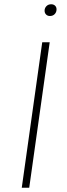

<svg xmlns="http://www.w3.org/2000/svg" viewBox="-20 -880 312 900"><path d="M117 0H82L178 -682H213ZM189 -830Q189 -842 197.5 -851Q206 -860 220 -860Q231 -860 238 -853.5Q245 -847 245 -836Q245 -823 236.5 -814Q228 -805 214 -805Q203 -805 196 -812Q189 -819 189 -830Z"/></svg>

Font: FiraGO UltraLight
Style: Italic
Weight: 200
Italic angle: -8°
Designer: bBox Type GmbH
Foundry: bBox Type GmbH
Version: Version 1.001